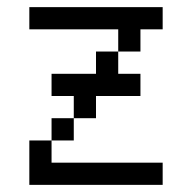

<svg xmlns="http://www.w3.org/2000/svg" viewBox="-20 -520 540 540"><path d="M437.5 0V-62.5H125V-125H62.5Q62.5 -125 62.5 0ZM375 -250V-312.5H312.5V-375H250V-312.5H125V-250H187.5V-187.5H125V-125H187.5V-187.5H250V-250ZM437.5 -437.5V-500H62.5V-437.5H312.5V-375H375V-437.5Z"/></svg>

Font: Unifont
Style: Regular
Weight: 500
Version: Version 13.0.05